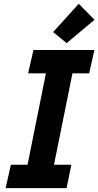

<svg xmlns="http://www.w3.org/2000/svg" viewBox="-20 -980 512 1000"><path d="M36.6 -122.1H123.5L219.2 -598.1H126.5L154.3 -719.7H471.7L444.3 -598.1H357.4L261.2 -122.1H351.6L326.7 0H9.3ZM256.8 -813 390.1 -960.4 472.2 -877 327.1 -755.4Z"/></svg>

Font: Reddit Sans Fudge
Style: Bold
Weight: 700
Italic angle: -11.25°
Designer: Stephen Hutchings
Version: Version 1.013